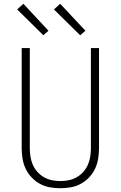

<svg xmlns="http://www.w3.org/2000/svg" viewBox="-20 -990 640 1018"><path d="M300 8Q272 8 244 3Q216 -2 191.5 -15.5Q167 -29 147.5 -49.5Q128 -70 116 -95.5Q104 -121 99.5 -149Q95 -177 95 -205V-735H138V-205Q138 -182 141.5 -159.5Q145 -137 154 -116.5Q163 -96 178 -79Q193 -62 213 -50.5Q233 -39 255 -34.5Q277 -30 300 -30Q323 -30 345 -34.5Q367 -39 387 -50.5Q407 -62 422 -79Q437 -96 446 -116.5Q455 -137 458.5 -159.5Q462 -182 462 -205V-735H505V-205Q505 -177 500.5 -149Q496 -121 484 -95.5Q472 -70 452.5 -49.5Q433 -29 408.5 -15.5Q384 -2 356 3Q328 8 300 8ZM405 -803 266 -940 299 -970 433 -827ZM210 -803 71 -940 104 -970 237 -827Z"/></svg>

Font: Iosevka Aile Extralight
Style: Regular
Weight: 200
Designer: Belleve Invis
Foundry: Belleve Invis
Version: Version 31.1.0; ttfautohint (v1.8.4)